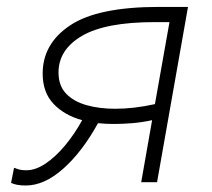

<svg xmlns="http://www.w3.org/2000/svg" viewBox="-20 -538 626 567"><path d="M314.9 -171.9Q291 -171.9 269.5 -174.3Q222.7 -89.4 166.7 -39.8Q110.8 9.8 56.2 9.8Q41 9.8 30 7.6Q19 5.4 12.7 2L21.5 -42.5Q22.5 -42 32.5 -38.6Q42.5 -35.2 58.1 -35.2Q85 -35.2 114.5 -54.9Q144 -74.7 172.1 -108.4Q200.2 -142.1 222.7 -183.1Q170.4 -197.3 138.2 -231.2Q106 -265.1 106 -320.8Q106 -409.2 187.5 -463.4Q269 -517.6 449.7 -517.6H535.2L443.8 0H397L429.2 -183.1Q399.9 -176.8 371.1 -174.3Q342.3 -171.9 314.9 -171.9ZM437.5 -230.5 480.5 -472.7H437Q291.5 -472.7 222.2 -432.1Q152.8 -391.6 152.8 -323.7Q152.8 -285.2 175 -261.7Q197.3 -238.3 235.4 -227.5Q273.4 -216.8 320.3 -216.8Q375.5 -216.8 437.5 -230.5Z"/></svg>

Font: Cascadia Mono ExtraLight
Style: Italic
Weight: 200
Italic angle: -10°
Monospace: yes
Designer: Aaron Bell
Foundry: Saja Typeworks
Version: Version 2404.023; ttfautohint (v1.8.4)